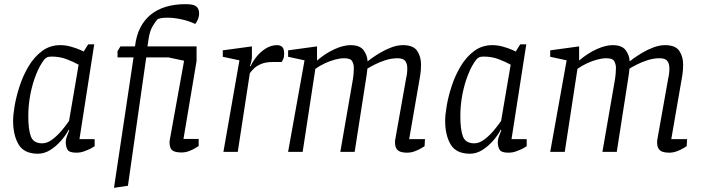

<svg xmlns="http://www.w3.org/2000/svg" viewBox="-20 -730 3377 923"><path d="M162 9Q96 9 69.5 -35.5Q43 -80 43 -150Q43 -177 50.5 -221.5Q58 -266 74.5 -316.5Q91 -367 117.5 -411.5Q144 -456 182 -484.5Q220 -513 270 -513Q295 -513 320 -506Q345 -499 362.5 -491.5Q380 -484 382 -482L404 -517H433L362 -61H435V-27Q433 -25 419 -17.5Q405 -10 386 -3Q367 4 347 4Q312 4 304 -11.5Q296 -27 296 -46Q296 -58 300.5 -71.5Q305 -85 313 -104L310 -106Q296 -79 272.5 -52.5Q249 -26 221 -8.5Q193 9 162 9ZM183 -41Q207 -41 231.5 -59.5Q256 -78 277 -103Q298 -128 312 -149L358 -419Q333 -433 300 -445.5Q267 -458 229 -458Q213 -458 205.5 -454Q198 -450 193 -444Q171 -416 153.5 -372Q136 -328 126 -276.5Q116 -225 116 -171Q116 -107 128.5 -74Q141 -41 183 -41Z M528 173 622 -454H545V-484L559 -507H629Q635 -559 654.5 -597Q674 -635 705 -660Q736 -685 778 -697.5Q820 -710 872 -710Q909 -710 922.5 -700Q936 -690 937 -669Q938 -654 932 -638.5Q926 -623 918 -615Q887 -630 850.5 -637.5Q814 -645 785 -645Q766 -645 752.5 -642.5Q739 -640 735 -635Q731 -631 715.5 -607Q700 -583 694 -541L689 -507H925V-437L862 -62H935V-28Q933 -27 920.5 -19Q908 -11 890 -4Q872 3 853 3Q822 3 808.5 -7Q795 -17 795 -47Q795 -48 795.5 -53Q796 -58 797 -62L865 -438L790 -454H683L595 163Z M1054 0 1131 -440 1051 -457V-488L1191 -507V-457Q1191 -448 1188 -434Q1185 -420 1181 -412H1185Q1194 -433 1212.5 -456.5Q1231 -480 1257 -496.5Q1283 -513 1312 -513Q1326 -513 1336 -505Q1346 -497 1346 -472Q1346 -456 1341.5 -446Q1337 -436 1334 -432H1292Q1258 -432 1235.5 -422.5Q1213 -413 1200 -400Q1187 -387 1181 -378L1123 0Z M1936 4Q1918 4 1905 -0.5Q1892 -5 1885.5 -16Q1879 -27 1879 -46Q1879 -49 1879 -52Q1879 -55 1880 -59L1933 -357Q1935 -364 1936.5 -376.5Q1938 -389 1938 -401Q1938 -424 1928 -437Q1918 -450 1891 -450Q1862 -450 1832.5 -440.5Q1803 -431 1780 -419Q1757 -407 1746 -400Q1745 -391 1744.5 -384.5Q1744 -378 1742 -366L1685 0H1616L1676 -346Q1679 -365 1680 -379.5Q1681 -394 1681 -404Q1681 -421 1673 -435.5Q1665 -450 1635 -450Q1615 -450 1590.5 -443.5Q1566 -437 1541.5 -425.5Q1517 -414 1496 -399L1435 0H1365L1444 -440L1365 -457V-488L1504 -507V-439Q1545 -474 1588 -493.5Q1631 -513 1665 -513Q1710 -513 1728 -488.5Q1746 -464 1747 -435Q1749 -437 1765.5 -449Q1782 -461 1807 -476Q1832 -491 1861 -502Q1890 -513 1917 -513Q1967 -513 1985.5 -485.5Q2004 -458 2004 -420Q2004 -406 2003 -392.5Q2002 -379 2000 -367Q1998 -355 1996 -344L1947 -61H2023L2021 -27Q2019 -26 2006 -18Q1993 -10 1974.5 -3Q1956 4 1936 4Z M2239 9Q2173 9 2146.5 -35.5Q2120 -80 2120 -150Q2120 -177 2127.5 -221.5Q2135 -266 2151.5 -316.5Q2168 -367 2194.5 -411.5Q2221 -456 2259 -484.5Q2297 -513 2347 -513Q2372 -513 2397 -506Q2422 -499 2439.5 -491.5Q2457 -484 2459 -482L2481 -517H2510L2439 -61H2512V-27Q2510 -25 2496 -17.5Q2482 -10 2463 -3Q2444 4 2424 4Q2389 4 2381 -11.5Q2373 -27 2373 -46Q2373 -58 2377.5 -71.5Q2382 -85 2390 -104L2387 -106Q2373 -79 2349.5 -52.5Q2326 -26 2298 -8.5Q2270 9 2239 9ZM2260 -41Q2284 -41 2308.5 -59.5Q2333 -78 2354 -103Q2375 -128 2389 -149L2435 -419Q2410 -433 2377 -445.5Q2344 -458 2306 -458Q2290 -458 2282.5 -454Q2275 -450 2270 -444Q2248 -416 2230.5 -372Q2213 -328 2203 -276.5Q2193 -225 2193 -171Q2193 -107 2205.5 -74Q2218 -41 2260 -41Z M3196 4Q3178 4 3165 -0.5Q3152 -5 3145.5 -16Q3139 -27 3139 -46Q3139 -49 3139 -52Q3139 -55 3140 -59L3193 -357Q3195 -364 3196.5 -376.5Q3198 -389 3198 -401Q3198 -424 3188 -437Q3178 -450 3151 -450Q3122 -450 3092.5 -440.5Q3063 -431 3040 -419Q3017 -407 3006 -400Q3005 -391 3004.5 -384.5Q3004 -378 3002 -366L2945 0H2876L2936 -346Q2939 -365 2940 -379.5Q2941 -394 2941 -404Q2941 -421 2933 -435.5Q2925 -450 2895 -450Q2875 -450 2850.5 -443.5Q2826 -437 2801.5 -425.5Q2777 -414 2756 -399L2695 0H2625L2704 -440L2625 -457V-488L2764 -507V-439Q2805 -474 2848 -493.5Q2891 -513 2925 -513Q2970 -513 2988 -488.5Q3006 -464 3007 -435Q3009 -437 3025.5 -449Q3042 -461 3067 -476Q3092 -491 3121 -502Q3150 -513 3177 -513Q3227 -513 3245.5 -485.5Q3264 -458 3264 -420Q3264 -406 3263 -392.5Q3262 -379 3260 -367Q3258 -355 3256 -344L3207 -61H3283L3281 -27Q3279 -26 3266 -18Q3253 -10 3234.5 -3Q3216 4 3196 4Z"/></svg>

Font: Faustina Light
Style: Italic
Weight: 300
Italic angle: -8°
Designer: Alfonso Garcia
Foundry: http://www.omnibus-type.com
Version: Version 1.200